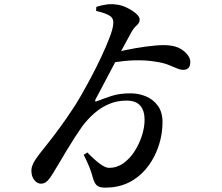

<svg xmlns="http://www.w3.org/2000/svg" viewBox="-20 -822 1040 899"><path d="M504 55Q474 58 456.5 55.5Q439 53 430 42.5Q421 32 415 11Q408 -17 397.5 -42Q387 -67 372 -97L389 -108Q423 -73 448.5 -54.5Q474 -36 490 -36Q527 -36 557.5 -57.5Q588 -79 610 -113.5Q632 -148 644.5 -187Q657 -226 657 -261Q657 -304 636.5 -327.5Q616 -351 573 -351Q528 -351 490.5 -335Q453 -319 421.5 -291.5Q390 -264 364 -229Q348 -206 329.5 -177.5Q311 -149 293 -119Q275 -89 258.5 -61Q242 -33 229 -12Q214 13 201.5 25.5Q189 38 172 38Q154 38 140.5 21Q127 4 127 -23Q127 -39 136 -57.5Q145 -76 167 -104Q187 -129 212.5 -161.5Q238 -194 264.5 -230.5Q291 -267 316 -305Q335 -332 359 -374Q383 -416 408.5 -464Q434 -512 456 -559.5Q478 -607 493 -646Q508 -685 510 -707Q514 -734 495.5 -747Q477 -760 430 -771L431 -790Q457 -798 479 -801Q501 -804 522 -801Q547 -799 573 -786.5Q599 -774 616.5 -759Q634 -744 634 -730Q634 -715 620 -703Q606 -691 594 -669Q587 -656 570.5 -626Q554 -596 533.5 -557.5Q513 -519 492.5 -480Q472 -441 455 -409Q438 -377 429 -360Q424 -351 426 -348Q428 -345 439 -350Q466 -361 503 -373Q540 -385 591 -385Q629 -385 663 -371Q697 -357 719 -327Q741 -297 741 -250Q741 -196 724.5 -144Q708 -92 677.5 -49Q647 -6 603 21.5Q559 49 504 55ZM838 -495Q824 -495 807 -502.5Q790 -510 767 -519Q744 -528 710 -533Q664 -541 610 -539.5Q556 -538 491 -526L511 -574Q560 -587 612 -596Q664 -605 709.5 -609Q755 -613 782 -608Q819 -603 845 -579.5Q871 -556 871 -532Q871 -495 838 -495Z"/></svg>

Font: Noto Serif TC SemiBold
Style: Regular
Weight: 600
Version: Version 2.002-H1;hotconv 1.1.0;makeotfexe 2.6.0